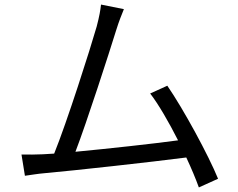

<svg xmlns="http://www.w3.org/2000/svg" viewBox="-20 -786 1040 840"><path d="M167 -111C138 -110 104 -109 74 -110L89 -17C118 -21 147 -26 172 -28C306 -40 641 -77 795 -97C818 -48 837 -2 850 34L934 -4C892 -107 783 -308 712 -411L637 -377C674 -329 719 -251 759 -172C649 -157 457 -136 310 -122C360 -252 459 -559 488 -653C501 -695 512 -721 522 -746L422 -766C419 -740 415 -716 403 -670C375 -572 273 -252 217 -114Z"/></svg>

Font: Noto Sans CJK SC
Style: Regular
Weight: 400
Designer: Ryoko NISHIZUKA 西塚涼子 (kana, bopomofo & ideographs); Paul D. Hunt (Latin, Greek & Cyrillic); Sandoll Communications 산돌커뮤니
Foundry: Adobe
Version: Version 2.004;hotconv 1.0.118;makeotfexe 2.5.65603